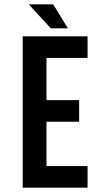

<svg xmlns="http://www.w3.org/2000/svg" viewBox="-20 -868 479 888"><path d="M195 -405H346V-305H195V-100H385V0H85V-700H385V-600H195ZM226 -848 294 -737H215L113 -848Z"/></svg>

Font: Bebas Neue Bold
Style: Regular
Weight: 700
Designer: Ryoichi Tsunekawa & LGV (GE)
Foundry: Free Software Foundation, Inc.
Version: Version 1.003 August 13, 2016